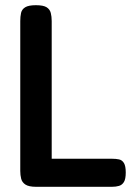

<svg xmlns="http://www.w3.org/2000/svg" viewBox="-20 -709 530 739"><path d="M119 10Q91 10 78 1.5Q65 -7 61.5 -21Q58 -35 58 -51V-628Q58 -645 61 -659Q64 -673 77 -681Q90 -689 118 -689Q147 -689 159.5 -681Q172 -673 175.5 -659Q179 -645 179 -628V-98H411Q426 -98 438 -95.5Q450 -93 457 -81.5Q464 -70 464 -45Q464 -20 457 -8.5Q450 3 438 6.5Q426 10 411 10Z"/></svg>

Font: Fredoka SemiCondensed Medium
Style: Regular
Weight: 500
Width: 4
Designer: Ben Nathan
Foundry: Milena B. Brandão, Ben Nathan
Version: Version 2.001